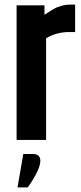

<svg xmlns="http://www.w3.org/2000/svg" viewBox="-20 -607 351 833"><path d="M286 -587H306V-468H280Q226 -468 180 -441V0H52V-584H173V-543Q201 -561 212.5 -568Q224 -575 244 -581Q264 -587 286 -587ZM81 61H122Q155 61 155 91Q155 113 136.5 148Q118 183 100 206H56Z"/></svg>

Font: Khand ExtraBold
Style: Regular
Weight: 800
Designer: Sanchit Sawaria and Jyotish Sonowal (Devanagari), Satya Rajpurohit (Latin)
Foundry: Indian Type Foundry
Version: Version 2.000;PS 1.0;hotconv 1.0.79;makeotf.lib2.5.61930